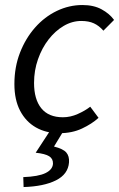

<svg xmlns="http://www.w3.org/2000/svg" viewBox="-20 -518 475 764"><path d="M216.1 12Q163.3 12 123 -10.9Q82.8 -33.8 60 -77.4Q37.3 -120.9 37.3 -183.4Q37.3 -251.3 59.6 -308.5Q81.9 -365.7 119.6 -408.4Q157.3 -451.1 206.2 -474.6Q255.1 -498 307.8 -498Q352.9 -498 384.2 -480.9Q415.6 -463.9 433.9 -438.7L391.4 -395.9Q374.3 -415.6 353.7 -425.1Q333.2 -434.6 303.4 -434.6Q266.9 -434.6 233.3 -414.8Q199.8 -395.1 173.3 -361Q146.8 -326.9 131.2 -282.3Q115.5 -237.8 115.5 -188.1Q115.5 -122.7 144.4 -87.1Q173.3 -51.4 230.4 -51.4Q260.5 -51.4 289.6 -64.5Q318.8 -77.5 339.1 -93.4L372.1 -49.1Q345.7 -25 306.2 -6.5Q266.8 12 216.1 12ZM73.9 226.3 72.6 186.8Q132.8 184.5 161 170.7Q189.3 157 190.8 133.5Q191.5 113.8 175.8 103.8Q160.1 93.8 122 89.7L182.4 -2.7H236.2L194.9 65.1Q231 74.1 243.7 88.7Q256.4 103.4 254.6 128.4Q250.9 175.5 202.5 199.7Q154 223.9 73.9 226.3Z"/></svg>

Font: Source Sans 3 VF
Style: Italic
Weight: 200
Italic angle: -11°
Designer: Paul D. Hunt
Foundry: Adobe Systems Incorporated
Version: Version 3.042;hotconv 1.0.118;makeotfexe 2.5.65603